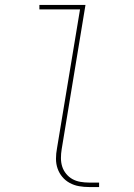

<svg xmlns="http://www.w3.org/2000/svg" viewBox="-20 -755 540 775"><path d="M340 0Q319 0 299 -3.5Q279 -7 261.5 -16.5Q244 -26 231.5 -41Q219 -56 212.5 -74.5Q206 -93 206 -114Q206 -135 210 -156L303 -717H139V-735H325L229 -153Q226 -135 226 -117Q226 -99 231 -83Q236 -67 247 -53.5Q258 -40 272.5 -32Q287 -24 304.5 -21Q322 -18 340 -18H380V0Z"/></svg>

Font: Iosevka SS04 Thin Oblique
Style: Regular
Weight: 100
Italic angle: -9°
Monospace: yes
Designer: Belleve Invis
Foundry: Belleve Invis
Version: Version 19.0.0; ttfautohint (v1.8.4)